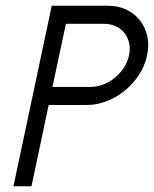

<svg xmlns="http://www.w3.org/2000/svg" viewBox="-20 -650 537 670"><path d="M160.6 -629.9H356.9Q392.6 -629.9 421.1 -616.2Q449.7 -602.5 468.3 -578.9Q486.8 -555.2 493.9 -523.7Q501 -492.2 493.2 -456.5Q485.8 -421.4 465.6 -389.9Q445.3 -358.4 416.7 -334.7Q388.2 -311 353.5 -297.4Q318.8 -283.7 283.2 -283.7H149.9L89.8 0H26.9ZM163.1 -346.7H296.4Q318.8 -346.7 341.1 -355.5Q363.3 -364.3 381.3 -379.2Q399.4 -394 412.4 -414.1Q425.3 -434.1 430.2 -456.5Q435.1 -479 430.7 -499.3Q426.3 -519.5 414.6 -534.4Q402.8 -549.3 384.3 -558.1Q365.7 -566.9 343.3 -566.9H210Z"/></svg>

Font: Fibel Nord
Style: Italic
Weight: 400
Designer: Peter Wiegel
Foundry: Peter Wioegel
Version: Version 000.000